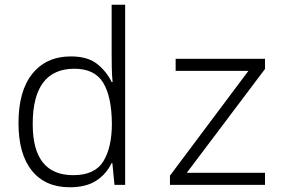

<svg xmlns="http://www.w3.org/2000/svg" viewBox="-20 -780 1240 810"><path d="M1098 0V-51H768L1098 -489V-532H721V-481H1028L697 -39V0ZM289 -41Q118 -41 118 -256Q118 -490 294 -490Q379 -490 415 -431.5Q451 -373 452 -259Q452 -158 416 -99.5Q380 -41 289 -41ZM451 -92H454L463 0H508V-760H451V-558Q451 -530 451.5 -497.5Q452 -465 455 -434H451Q430 -478 390 -510Q350 -542 279 -542Q176 -542 117 -469.5Q58 -397 58 -261Q58 -130 114.5 -60Q171 10 274 10Q343 10 385.5 -17.5Q428 -45 451 -92Z"/></svg>

Font: Noto Sans Mono UI Light
Style: Regular
Weight: 300
Designer: Monotype Design team
Foundry: Monotype Imaging Inc.
Version: 1.000